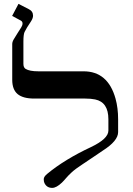

<svg xmlns="http://www.w3.org/2000/svg" viewBox="-20 -939 675 973"><path d="M578.6 -269.5Q578.6 -225.1 501 -175.8Q481.4 -163.1 457.8 -146.5Q434.1 -129.9 397.7 -106.2Q361.3 -82.5 343 -65.4Q324.7 -48.3 314.9 -36.6Q305.2 -24.9 293.9 -13.7Q265.6 13.2 244.6 13.2Q216.8 13.2 205.1 -11.7Q201.7 -18.6 201.7 -31Q201.7 -43.5 218.8 -57.6Q307.6 -131.3 441.4 -193.8Q529.3 -235.8 529.3 -277.3V-334.5Q529.3 -421.4 461.9 -435.1Q440.4 -439.5 412.1 -439.5H153.8Q96.2 -439.5 69.1 -462.4Q42 -485.4 42 -534.2V-715.3Q42 -726.6 49.1 -738.8Q56.2 -751 68.6 -770.5Q81.1 -790 87.6 -800.3Q94.2 -810.5 94.2 -820.3Q94.2 -830.1 85 -835L41.5 -858.4L73.7 -919.4L125 -893.1Q147.5 -882.3 147.5 -859.4Q147.5 -846.7 136.7 -830.1Q113.8 -796.4 104.5 -776.9Q98.6 -764.6 98.6 -728V-615.7Q98.6 -596.7 109.9 -589.8Q129.9 -577.6 174.3 -577.6H403.3Q526.9 -577.6 565.4 -439.5Q578.6 -391.6 578.6 -334.5Z"/></svg>

Font: Cardo-Italic
Style: Italic
Weight: 400
Italic angle: -12°
Designer: David J. Perry
Foundry: David J. Perry
Version: Version 0.991